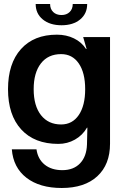

<svg xmlns="http://www.w3.org/2000/svg" viewBox="-20 -705 599 958"><path d="M288 233Q178 233 112 182Q46 131 39 40H162Q169 89 203 116.5Q237 144 291 144Q347 144 379.5 110Q412 76 414 16L416 -68H414Q392 -30 354 -8.5Q316 13 271 13Q152 13 86 -59Q20 -131 20 -260Q20 -388 84.5 -460Q149 -532 264 -532Q311 -532 349 -513.5Q387 -495 409 -461H412L395 -520H529V12Q529 116 465.5 174.5Q402 233 288 233ZM285 -84Q341 -84 373 -131Q405 -178 405 -260Q405 -342 373 -388.5Q341 -435 285 -435Q220 -435 184 -388.5Q148 -342 148 -260Q148 -177 184.5 -130.5Q221 -84 285 -84ZM287 -579Q229 -579 193.5 -608Q158 -637 158 -685H230Q230 -660 245.5 -645Q261 -630 287 -630Q312 -630 327.5 -645Q343 -660 343 -685H415Q415 -637 380 -608Q345 -579 287 -579Z"/></svg>

Font: Non Bureau Medium
Style: Regular
Weight: 500
Designer: Jona Saucedo
Foundry: Non Foundry
Version: Version 1.000; ttfautohint (v1.8.4)